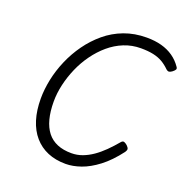

<svg xmlns="http://www.w3.org/2000/svg" viewBox="-173 -1176 1318 1355"><g transform="rotate(20 486.0 -498.0)"><path d="M465 19Q389 19 329.5 -6Q270 -31 228 -79.5Q186 -128 164.5 -197.5Q143 -267 143 -355Q143 -424 158.5 -499Q174 -574 206 -648.5Q238 -723 285 -788.5Q332 -854 393.5 -905.5Q455 -957 532 -986Q609 -1015 700 -1015Q762 -1015 811.5 -1001.5Q861 -988 900 -961Q939 -934 967 -893Q975 -882 970.5 -873.5Q966 -865 952 -854Q939 -844 929 -842.5Q919 -841 906 -852Q880 -878 850 -895.5Q820 -913 780.5 -921.5Q741 -930 687 -930Q620 -930 560.5 -906Q501 -882 451 -839.5Q401 -797 361 -741.5Q321 -686 293.5 -623Q266 -560 251 -494.5Q236 -429 236 -367Q236 -292 251 -235.5Q266 -179 295.5 -141.5Q325 -104 370.5 -85Q416 -66 477 -66Q520 -66 559 -80.5Q598 -95 635 -120.5Q672 -146 708 -181.5Q744 -217 780 -260Q791 -272 802.5 -267.5Q814 -263 826 -252Q839 -239 840.5 -229.5Q842 -220 832 -205Q768 -121 703.5 -72Q639 -23 578.5 -2Q518 19 465 19Z"/></g></svg>

Font: Playwrite AU NSW
Style: Regular
Weight: 400
Designer: Veronika Burian, José Scaglione
Foundry: TypeTogether
Version: Version 1.002